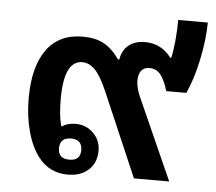

<svg xmlns="http://www.w3.org/2000/svg" viewBox="-46 -621 764 678"><g transform="rotate(5 336.5 -282.0)"><path d="M218 7Q153 7 114 -43Q87 -77 72 -131.5Q57 -186 57 -249Q57 -362 101 -422.5Q145 -483 228 -483Q273 -483 303 -467Q333 -451 359 -414H364Q369 -447 391.5 -465Q414 -483 449 -483Q508 -483 543 -435L546 -436Q552 -460 555.5 -498Q559 -536 559 -571H664Q663 -507 648 -437Q633 -367 610 -317H539Q526 -359 511 -376Q496 -393 473 -393Q443 -393 436 -363Q429 -333 448 -289L577 0H452L325 -295Q301 -351 280 -372Q259 -393 235 -393Q170 -393 170 -257Q170 -230 172.5 -204.5Q175 -179 181 -160Q201 -174 230 -174Q268 -174 293.5 -148.5Q319 -123 319 -86Q319 -44 291.5 -18.5Q264 7 218 7ZM219 -46Q258 -46 258 -83Q258 -121 219 -121Q179 -121 179 -83Q179 -46 219 -46Z"/></g></svg>

Font: Noto Sans Thai Looped UI Medium
Style: Regular
Weight: 500
Designer: Cadson Demak Team
Foundry: Cadson Demak Co., Ltd.
Version: Version 1.000; ttfautohint (v1.8.4.7-5d5b)